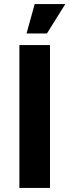

<svg xmlns="http://www.w3.org/2000/svg" viewBox="-20 -921 340 941"><path d="M75 0V-700H225V0ZM110 -757 150 -901H300L210 -757Z"/></svg>

Font: Urbanist Black
Style: Regular
Weight: 900
Designer: Corey Hu
Foundry: Corey Hu
Version: Version 1.330; ttfautohint (v1.8.4.7-5d5b)